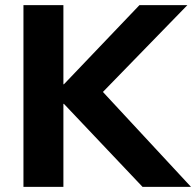

<svg xmlns="http://www.w3.org/2000/svg" viewBox="-20 -725 761 745"><path d="M71 0V-705H226V-398H228L521 -705H707L347 -335L348 -402L721 0H533L228 -322H226V0Z"/></svg>

Font: Nunito Sans 12pt ExtraLight 12pt ExtraBold
Style: Regular
Weight: 800
Version: Version 3.101;gftools[0.9.27]